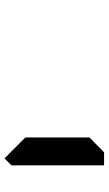

<svg xmlns="http://www.w3.org/2000/svg" viewBox="166 -695 484 856"><g transform="rotate(90 408.0 -267.0)"><path d="M655 -485 659 -489H717V-76L686 -45L593 -138V-424Z"/></g></svg>

Font: DSEG7 Classic
Style: Bold
Weight: 700
Designer: Keshikan(Twitter:@keshinomi_88pro)
Version: Version 0.46